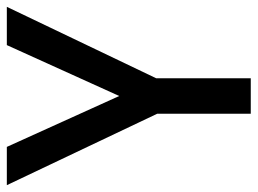

<svg xmlns="http://www.w3.org/2000/svg" viewBox="-116 -638 754 562"><g transform="rotate(-90 261.0 -357.0)"><path d="M261 -385 410 -714H522L313 -277V0H209V-274L0 -714H112Z"/></g></svg>

Font: Noto Sans Tamil SemiCondensed Medium
Style: Regular
Weight: 500
Width: 4
Designer: Jelle Bosma - Monotype Design Team
Foundry: Monotype Imaging Inc.
Version: Version 2.004; ttfautohint (v1.8.4.7-5d5b)